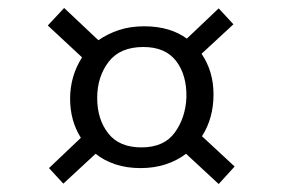

<svg xmlns="http://www.w3.org/2000/svg" viewBox="-20 -543 710 482"><path d="M569 -125 529 -81 447 -157Q425 -140 396 -130.5Q367 -121 333 -121Q298 -121 269.5 -130.5Q241 -140 220 -157L139 -82L103 -121L183 -197Q156 -240 156 -295Q156 -352 186 -399L100 -479L141 -523L227 -442Q250 -458 278.5 -467.5Q307 -477 342 -477Q375 -477 402 -469Q429 -461 449 -446L529 -522L566 -482L486 -408Q516 -364 516 -306Q516 -246 487 -201ZM335 -173Q392 -173 419 -210.5Q446 -248 448 -299Q449 -355 422 -390Q395 -425 340 -425Q281 -425 252.5 -387.5Q224 -350 224 -297Q224 -244 251.5 -208.5Q279 -173 335 -173Z"/></svg>

Font: Bitter
Style: Regular
Weight: 400
Designer: Sol Matas, and Bitter project Authors
Foundry: Sol Matas
Version: Version 2.001